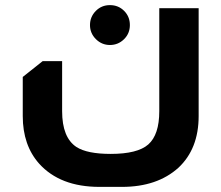

<svg xmlns="http://www.w3.org/2000/svg" viewBox="-20 -492 866 751"><path d="M410 -472Q443 -472 465.5 -449.5Q488 -427 488 -394Q488 -361 465 -338.5Q442 -316 410 -316Q378 -316 355 -339Q332 -362 332 -394Q332 -426 354.5 -449Q377 -472 410 -472ZM757 -460V-38Q757 90 678 164Q595 239 457 239H369Q215 239 133 148Q69 76 69 -38V-191L147 -253H223V-57Q223 46 279 83Q321 110 413 110Q518 110 560 73Q603 35 603 -57V-460Z"/></svg>

Font: Almarai ExtraBold
Style: Regular
Weight: 800
Designer: Boutros International 2019
Foundry: Created by Boutros International 2019
Version: Version 1.10